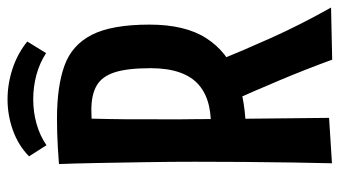

<svg xmlns="http://www.w3.org/2000/svg" viewBox="-214 -672 892 504"><g transform="rotate(-90 232.0 -420.0)"><path d="M131 -220.4 129.4 -313Q173.4 -310 206 -317.4Q238.6 -324.8 260.7 -343.7Q282.8 -362.6 293.9 -394.4Q305 -426.2 305 -470.4Q305 -530.8 294.3 -564.5Q283.6 -598.2 259.5 -612.2Q235.4 -626.2 195.4 -626.2Q176.4 -626.2 151.5 -624.1Q126.6 -622 99.4 -617.8L53.4 -711.2Q74.4 -712.8 95.2 -714.1Q116 -715.4 136 -715.9Q156 -716.4 173 -716.4Q257 -716.4 311.4 -696.9Q365.8 -677.4 392.6 -625Q419.4 -572.6 419.4 -473.4Q419.4 -380 383.7 -324.5Q348 -269 283.1 -244.7Q218.2 -220.4 131 -220.4ZM55.4 5.4Q56.4 -35.4 57.4 -95.8Q58.4 -156.2 58.9 -224.1Q59.4 -292 59.4 -354Q59.4 -417 58.3 -484.1Q57.2 -551.2 56.1 -611.4Q55 -671.6 53.4 -711.2L174.8 -702.4Q173.8 -679.2 173 -646.8Q172.2 -614.4 171.5 -577.1Q170.8 -539.8 170.9 -501Q171 -462.2 170.8 -424.8Q170.6 -387.4 171.2 -356Q171.2 -324.8 171.7 -280.4Q172.2 -236 172.7 -186.4Q173.2 -136.8 173.7 -89.1Q174.2 -41.4 174.6 -2.2ZM327.4 6Q302.4 -62.6 273.7 -130.9Q245 -199.2 212 -272.8L320.8 -303.4Q350.6 -229.8 384.6 -154Q418.6 -78.2 464.2 3ZM102.8 -744 73.6 -789.8Q102.6 -818 142 -832.1Q181.4 -846.2 223.2 -846.2Q263.8 -846.2 303.6 -833.1Q343.4 -820 375 -794.4L344.6 -745Q317.8 -762.4 286.7 -770.6Q255.6 -778.8 223.6 -778.8Q190.2 -778.8 159.1 -770.1Q128 -761.4 102.8 -744Z"/></g></svg>

Font: Truculenta
Style: Regular
Weight: 400
Designer: Ivan Castro, Eva Sanz & Omnibus-Type Team
Foundry: Omnibus-Type
Version: Version 1.002